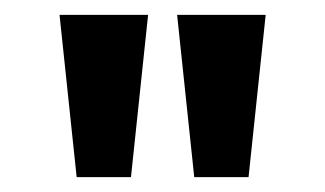

<svg xmlns="http://www.w3.org/2000/svg" viewBox="-20 -666 437 258"><path d="M156 -428H83L60 -646H179ZM314 -428H241L218 -646H337Z"/></svg>

Font: Gupter
Style: Bold
Weight: 700
Designer: Octavio Pardo
Version: Version 1.000